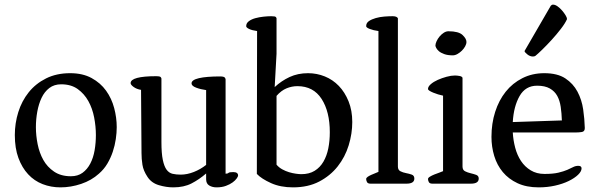

<svg xmlns="http://www.w3.org/2000/svg" viewBox="-20 -793 2586 829"><path d="M44 -210Q44 -261 59 -309Q74 -357 104 -394.5Q134 -432 179 -454.5Q224 -477 283 -477Q337 -477 375.5 -456Q414 -435 438 -401.5Q462 -368 473 -326.5Q484 -285 484 -244Q484 -220 480 -192.5Q476 -165 467 -138Q458 -111 443.5 -86.5Q429 -62 407 -43Q375 -14 330.5 1Q286 16 241 16Q200 16 164 2Q128 -12 101.5 -40.5Q75 -69 59.5 -111Q44 -153 44 -210ZM135 -244Q135 -208 142.5 -170.5Q150 -133 167 -102.5Q184 -72 213.5 -52Q243 -32 286 -32Q316 -32 336.5 -47Q357 -62 370 -87Q383 -112 388.5 -144Q394 -176 394 -210Q394 -247 386.5 -286Q379 -325 361.5 -356.5Q344 -388 315.5 -408.5Q287 -429 244 -429Q214 -429 193 -413Q172 -397 159.5 -370.5Q147 -344 141 -311Q135 -278 135 -244Z M617 -29Q599 -56 595 -81.5Q591 -107 591 -132L589 -405Q570 -408 557 -417.5Q544 -427 544 -434Q544 -449 572 -456.5Q600 -464 653 -464Q664 -464 669.5 -462.5Q675 -461 677 -454V-180Q677 -131 683 -102.5Q689 -74 699.5 -60Q710 -46 725.5 -42.5Q741 -39 760 -39Q788 -39 817 -50.5Q846 -62 870 -81V-404Q847 -407 827 -414.5Q807 -422 807 -433Q807 -448 839 -455.5Q871 -463 932 -463Q940 -463 946 -461Q952 -459 954 -451V-43Q963 -43 966.5 -46.5Q970 -50 987 -50Q1008 -50 1008 -35Q1008 -31 1002 -22.5Q996 -14 984.5 -5.5Q973 3 955.5 9.5Q938 16 915 16Q897 16 883.5 8Q870 0 870 -19V-44Q840 -18 807 -1Q774 16 728 16Q698 16 666 6.5Q634 -3 617 -29Z M1090 -659Q1068 -662 1055.5 -668Q1043 -674 1043 -680Q1043 -693 1054.5 -701.5Q1066 -710 1082.5 -714.5Q1099 -719 1117.5 -721Q1136 -723 1151 -723Q1159 -723 1165.5 -722Q1172 -721 1174 -714V-561L1166 -417Q1195 -444 1230.5 -460.5Q1266 -477 1310 -477Q1348 -477 1382.5 -463Q1417 -449 1443 -422Q1469 -395 1485 -355.5Q1501 -316 1501 -266Q1501 -216 1485.5 -165.5Q1470 -115 1438 -74.5Q1406 -34 1358 -9Q1310 16 1245 16Q1191 16 1150 -2.5Q1109 -21 1089 -42ZM1174 -82Q1184 -70 1198.5 -62Q1213 -54 1228 -49.5Q1243 -45 1257.5 -43Q1272 -41 1281 -41Q1315 -41 1338.5 -55.5Q1362 -70 1376.5 -95Q1391 -120 1397.5 -152.5Q1404 -185 1404 -222Q1404 -311 1368.5 -366Q1333 -421 1264 -421Q1240 -421 1217 -411.5Q1194 -402 1174 -379Z M1561 -20Q1561 -25 1567.5 -29.5Q1574 -34 1583 -38Q1592 -42 1601 -45.5Q1610 -49 1614 -51V-659Q1592 -662 1576.5 -668Q1561 -674 1561 -680Q1561 -694 1573 -702Q1585 -710 1602.5 -715Q1620 -720 1639.5 -721.5Q1659 -723 1675 -723Q1694 -723 1698 -714V-74Q1698 -59 1709 -53.5Q1720 -48 1733.5 -45.5Q1747 -43 1758 -39Q1769 -35 1769 -22Q1769 0 1735 0H1580Q1568 0 1564.5 -7Q1561 -14 1561 -20Z M1828 -20Q1828 -25 1836 -30Q1844 -35 1855 -39.5Q1866 -44 1876.5 -47.5Q1887 -51 1893 -54V-380Q1883 -382 1871.5 -385.5Q1860 -389 1850.5 -393Q1841 -397 1834.5 -401Q1828 -405 1828 -409Q1828 -419 1840 -429.5Q1852 -440 1870 -448Q1888 -456 1908 -461.5Q1928 -467 1944 -467Q1953 -467 1964 -465Q1975 -463 1977 -457V-74Q1977 -59 1988 -53.5Q1999 -48 2012 -45Q2025 -42 2036 -38Q2047 -34 2047 -22Q2047 0 2013 0H1847Q1835 0 1831.5 -7Q1828 -14 1828 -20ZM1935 -554Q1913 -554 1898 -559.5Q1883 -565 1875 -572Q1867 -579 1863.5 -586Q1860 -593 1860 -596Q1860 -604 1865 -615Q1870 -626 1878 -635.5Q1886 -645 1896 -651.5Q1906 -658 1916 -658Q1960 -658 1977 -642Q1994 -626 1994 -612Q1994 -603 1988.5 -593Q1983 -583 1974.5 -574.5Q1966 -566 1955.5 -560Q1945 -554 1935 -554Z M2102 -202Q2102 -260 2118 -310Q2134 -360 2163.5 -397Q2193 -434 2235.5 -455.5Q2278 -477 2330 -477Q2387 -477 2421 -454.5Q2455 -432 2473.5 -397Q2492 -362 2498 -320.5Q2504 -279 2505 -240Q2505 -225 2492 -223Q2479 -221 2465 -221H2194Q2196 -187 2204.5 -155Q2213 -123 2229.5 -98Q2246 -73 2271.5 -57.5Q2297 -42 2331 -42Q2368 -42 2391 -47.5Q2414 -53 2429 -59.5Q2444 -66 2454.5 -71.5Q2465 -77 2477 -77Q2491 -77 2491 -66Q2491 -53 2476 -38.5Q2461 -24 2435.5 -11.5Q2410 1 2376.5 8.5Q2343 16 2306 16Q2253 16 2214.5 -2Q2176 -20 2151 -50Q2126 -80 2114 -119.5Q2102 -159 2102 -202ZM2406 -273Q2405 -304 2401 -331.5Q2397 -359 2386 -379Q2375 -399 2354 -411Q2333 -423 2299 -423Q2249 -423 2223.5 -378.5Q2198 -334 2194 -266ZM2281 -549Q2268 -549 2256.5 -558.5Q2245 -568 2245 -572V-573L2358 -768Q2362 -773 2368 -773Q2377 -773 2387.5 -765.5Q2398 -758 2407 -747.5Q2416 -737 2422 -727Q2428 -717 2428 -712V-710Q2420 -692 2401.5 -668Q2383 -644 2362 -621Q2341 -598 2321.5 -579Q2302 -560 2292 -552Q2288 -549 2281 -549Z"/></svg>

Font: Asar
Style: Regular
Weight: 400
Designer: Eben Sorkin
Foundry: Eben Sorkin, Pria Ravichandran
Version: Version 1.003; ttfautohint (v1.3) -l 8 -r 50 -G 0 -x 0 -H 45